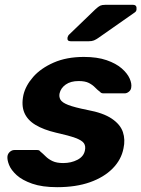

<svg xmlns="http://www.w3.org/2000/svg" viewBox="-20 -766 586 796"><path d="M217 10Q155 10 113.5 -4.5Q72 -19 49 -40Q26 -61 17.5 -82.5Q9 -104 11 -119Q13 -130 21.5 -137Q30 -144 39 -144H135Q139 -144 141.5 -143Q144 -142 147 -138Q158 -129 169.5 -117.5Q181 -106 198 -98Q215 -90 242 -90Q275 -90 301 -103.5Q327 -117 332 -142Q336 -160 328 -172Q320 -184 293 -194Q266 -204 212 -216Q161 -228 127.5 -248Q94 -268 81 -298.5Q68 -329 77 -372Q86 -411 117.5 -447Q149 -483 202.5 -506.5Q256 -530 328 -530Q383 -530 422 -516.5Q461 -503 484.5 -482.5Q508 -462 517.5 -440.5Q527 -419 524 -403Q523 -393 514.5 -386Q506 -379 497 -379H409Q404 -379 400.5 -380.5Q397 -382 395 -385Q384 -393 374 -403.5Q364 -414 348.5 -422Q333 -430 306 -430Q273 -430 252.5 -415.5Q232 -401 227 -379Q224 -365 230.5 -353Q237 -341 262.5 -331Q288 -321 343 -310Q408 -298 443.5 -274Q479 -250 489.5 -218.5Q500 -187 492 -151Q483 -104 447 -67.5Q411 -31 353 -10.5Q295 10 217 10ZM273 -595Q257 -595 260 -611Q262 -619 268 -624L375 -727Q388 -739 395.5 -742.5Q403 -746 416 -746H531Q548 -746 546 -728Q546 -719 538 -714L388 -609Q378 -602 369.5 -598.5Q361 -595 348 -595Z"/></svg>

Font: Rubik SemiBold
Style: Italic
Weight: 600
Italic angle: -12°
Designer: Hubert and Fischer
Foundry: Hubert and Fischer
Version: Version 2.300;gftools[0.9.30]